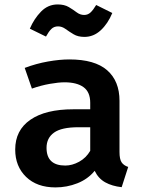

<svg xmlns="http://www.w3.org/2000/svg" viewBox="-20 -825 655 861"><path d="M515.9 -143.1Q515.9 -111.8 525.1 -97.4Q534.4 -83.1 554.9 -76.4L525.6 14.4Q482.6 9.7 451.8 -7.4Q421 -24.6 404.6 -59Q373.8 -21.5 326.9 -3.1Q280 15.4 228.7 15.4Q145.6 15.4 96.9 -31.8Q48.2 -79 48.2 -154.4Q48.2 -241 116.2 -287.9Q184.1 -334.9 308.7 -334.9H384.6V-364.1Q384.6 -412.3 354.6 -434.1Q324.6 -455.9 269.2 -455.9Q243.1 -455.9 203.6 -449Q164.1 -442.1 123.1 -427.7L90.8 -520.5Q142.6 -540 195.1 -549.2Q247.7 -558.5 290.8 -558.5Q405.1 -558.5 460.5 -510Q515.9 -461.5 515.9 -372.8ZM272.8 -82.6Q303.6 -82.6 334.9 -99.7Q366.2 -116.9 384.6 -148.7V-254.4H331.3Q255.9 -254.4 222.3 -230.3Q188.7 -206.2 188.7 -162.1Q188.7 -82.6 272.8 -82.6ZM358.5 -659.5Q329.7 -659.5 310 -671.3Q290.3 -683.1 274.1 -694.9Q257.9 -706.7 240.5 -706.7Q222.1 -706.7 210.3 -695.1Q198.5 -683.6 186.2 -661L113.8 -696.4Q132.8 -741 164.1 -773.1Q195.4 -805.1 238.5 -805.1Q268.7 -805.1 288.5 -793.3Q308.2 -781.5 323.8 -769.7Q339.5 -757.9 357.4 -757.9Q373.8 -757.9 385.9 -769Q397.9 -780 411.3 -802.6L483.6 -766.7Q463.6 -718.5 431.5 -689Q399.5 -659.5 358.5 -659.5Z"/></svg>

Font: Fira Code SemiBold
Style: Regular
Weight: 600
Designer: Carrois Corporate, Edenspiekermann AG, Nikita Prokopov
Foundry: Carrois Corporate, Edenspiekermann AG, Nikita Prokopov
Version: Version 6.002